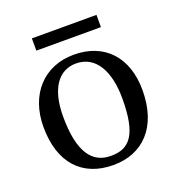

<svg xmlns="http://www.w3.org/2000/svg" viewBox="-116 -705 746 810"><g transform="rotate(-20 257.0 -300.0)"><path d="M258 10C388 10 480 -78 480 -246C480 -394 395 -485 258 -485C123 -485 34 -387 34 -242C34 -80 118 10 258 10ZM262 -30C176 -29 127 -96 127 -255C127 -383 178 -447 254 -447C343 -447 388 -364 388 -241C388 -78 344 -30 262 -30ZM406 -555V-610H116V-555Z"/></g></svg>

Font: STIX Two Text
Style: Regular
Weight: 400
Designer: Ross Mills, John Hudson & Paul Hanslow, Tiro Typeworks Ltd; with prior portions MicroPress Inc., and Coen Hoffman.
Foundry: Tiro Typeworks Ltd
Version: Version 2.13 b171